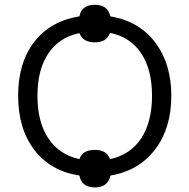

<svg xmlns="http://www.w3.org/2000/svg" viewBox="-20 -737 800 811"><path d="M703.6 -332.5Q703.6 -195.3 635 -105.5Q566.4 -15.6 446.8 4.4Q435.1 54.7 380.9 54.7Q324.7 54.7 315.4 4.4Q193.8 -14.2 125.2 -103.5Q56.6 -192.9 56.6 -333.5Q56.6 -471.7 124.5 -559.8Q192.4 -647.9 315.4 -668Q324.7 -716.8 380.9 -716.8Q435.5 -716.8 445.8 -668Q567.4 -647.9 635.5 -557.9Q703.6 -467.8 703.6 -332.5ZM138.2 -332.5Q138.2 -221.7 184.1 -152.6Q230 -83.5 315.4 -64.9Q323.2 -86.4 339.8 -95.2Q356.4 -104 380.9 -104Q430.7 -104 444.8 -64.9Q530.8 -83.5 576.4 -152.6Q622.1 -221.7 622.1 -332.5Q622.1 -442.9 576.4 -511.7Q530.8 -580.6 444.8 -598.1Q430.7 -558.1 380.9 -558.1Q329.6 -558.1 315.4 -597.2Q230 -579.6 184.1 -511.2Q138.2 -442.9 138.2 -332.5Z"/></svg>

Font: Bpm'online Open Sans
Style: Regular
Weight: 400
Foundry: Ascender Corporation
Version: Version 1.10